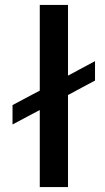

<svg xmlns="http://www.w3.org/2000/svg" viewBox="-20 -762 428 782"><path d="M367 -513V-434L257 -375V0H142V-314L31 -255V-334L142 -393V-742H257V-454Z"/></svg>

Font: Montserrat-Arabic
Style: Regular
Weight: 400
Designer: Mohamed Gaber
Foundry: Kief Type Foundry
Version: Version 5.008;PS 005.008;hotconv 1.0.88;makeotf.lib2.5.64775